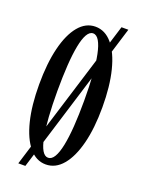

<svg xmlns="http://www.w3.org/2000/svg" viewBox="-151 -823 708 946"><g transform="rotate(20 203.0 -350.0)"><path d="M68.5 52 317 -752H353L105.5 52ZM196.5 11Q146 11 109 -33.5Q72 -78 52 -158.5Q32 -239 32 -349Q32 -459.5 52 -540.8Q72 -622 109 -666.5Q146 -711 196.5 -711Q247.5 -711 285 -666.5Q322.5 -622 343 -540.8Q363.5 -459.5 363.5 -349Q363.5 -239 343 -158.5Q322.5 -78 285 -33.5Q247.5 11 196.5 11ZM196.5 -24Q215 -24 228.5 -46.5Q242 -69 250.8 -111.8Q259.5 -154.5 263.8 -214.5Q268 -274.5 268 -349Q268 -424 263.8 -484.2Q259.5 -544.5 250.8 -587.2Q242 -630 228.5 -653Q215 -676 196.5 -676Q178.5 -676 165.2 -653Q152 -630 143.8 -587.2Q135.5 -544.5 131.5 -484.2Q127.5 -424 127.5 -349Q127.5 -274.5 131.5 -214.5Q135.5 -154.5 143.8 -111.8Q152 -69 165.2 -46.5Q178.5 -24 196.5 -24Z"/></g></svg>

Font: Imbue Thin 10pt Medium
Style: Regular
Weight: 500
Version: Version 1.102